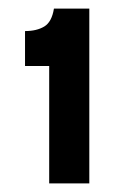

<svg xmlns="http://www.w3.org/2000/svg" viewBox="-20 -695 289 445"><path d="M94 -270V-542H38V-623Q65 -623 82.5 -633.5Q100 -644 105 -675H187V-270Z"/></svg>

Font: Bricolage Grotesque 10pt Medium
Style: Regular
Weight: 500
Designer: Mathieu Triay
Foundry: Atelier Triay
Version: Version 1.000; ttfautohint (v1.8.4.7-5d5b);gftools[0.9.32]